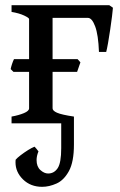

<svg xmlns="http://www.w3.org/2000/svg" viewBox="-20 -474 463 738"><path d="M24.4 0V-25.9Q51.8 -30.8 71.8 -39.1Q91.8 -47.4 91.8 -57.6V-400.9Q91.8 -405.3 72.8 -414.3Q53.7 -423.3 24.4 -428.2V-454.1H238.8V-433.6Q182.1 -429.2 182.1 -419.4V-57.6Q182.1 -48.3 199 -40.8Q215.8 -33.2 264.2 -25.9V0ZM388.2 -274.4H360.4Q357.9 -340.3 345.7 -372.8Q333.5 -405.3 317.9 -405.3H148.9L160.6 -454.1H399.9L414.1 -444.3Q413.6 -434.6 410.6 -411.4Q407.7 -388.2 403.6 -360.4Q399.4 -332.5 395.3 -308.6Q391.1 -284.7 388.2 -274.4ZM276.4 -197.8H31.7L21 -208.5Q22.5 -216.3 26.1 -227.5Q29.8 -238.8 33.7 -246.6H278.3L289.1 -234.4ZM112.8 89.8Q114.7 91.8 120.1 97.9Q125.5 104 127.9 107.9Q124 117.2 122.3 125.5Q120.6 133.8 120.6 141.1Q120.6 166.5 135.3 179.7Q149.9 192.9 165 192.9Q188 192.9 201.7 172.4Q215.3 151.9 215.3 95.7V-7.8L264.2 -14.6V81.5Q264.2 148.4 244.9 183.6Q225.6 218.8 197.3 231.4Q168.9 244.1 142.1 244.1Q97.7 244.1 68.6 215.8Q39.6 187.5 39.6 149.9Q39.6 143.6 40 140.1Q45.4 133.3 59.1 122.8Q72.8 112.3 87.6 103Q102.5 93.8 112.8 89.8Z"/></svg>

Font: Gentium Book Plus
Style: Regular
Weight: 400
Designer: Victor Gaultney, Annie Olsen, Iska Routamaa, Becca Hirsbrunner
Foundry: SIL International
Version: Version 6.101